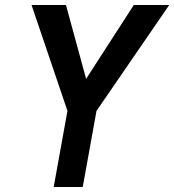

<svg xmlns="http://www.w3.org/2000/svg" viewBox="-20 -747 696 767"><path d="M249.5 -304 106 -727H243.5L324 -432L514.5 -727H656L365.5 -304L310.5 0H194.5Z"/></svg>

Font: JuliaMono BoldItalic
Style: Regular
Weight: 700
Italic angle: -9°
Monospace: yes
Designer: cormullion
Foundry: corm
Version: Version 0.049; ttfautohint (v1.8.4)